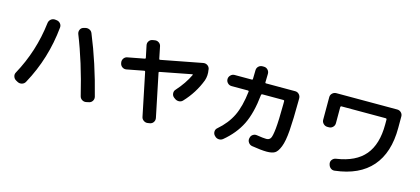

<svg xmlns="http://www.w3.org/2000/svg" viewBox="-64 -1318 4128 1887"><g transform="rotate(15 2000.0 -374.5)"><path d="M772.5 -45.9Q694.3 -371.1 591.8 -627.9Q584 -649.4 592.8 -670.4Q601.6 -691.4 624 -698.2L638.7 -702.1Q662.1 -710 684.1 -700.7Q706.1 -691.4 714.8 -668.9Q826.2 -399.4 908.2 -75.2Q914.1 -51.8 901.4 -31.7Q888.7 -11.7 866.2 -7.8L840.8 -2Q817.4 2.9 797.4 -9.8Q777.3 -22.5 772.5 -45.9ZM349.6 -704.1Q373 -702.1 388.7 -684.6Q404.3 -667 402.3 -643.6Q371.1 -321.3 218.8 -43Q208 -21.5 185.1 -14.2Q162.1 -6.8 139.6 -17.6L120.1 -28.3Q100.6 -39.1 93.3 -61Q85.9 -83 96.7 -102.5Q237.3 -359.4 271.5 -652.3Q274.4 -676.8 292 -691.9Q309.6 -707 333 -706.1Z M1073.2 -459 1072.3 -463.9Q1067.4 -487.3 1080.6 -507.3Q1093.8 -527.3 1117.2 -531.2L1287.1 -563.5Q1295.9 -565.4 1293.9 -573.2L1268.6 -694.3Q1263.7 -717.8 1276.9 -736.8Q1290 -755.9 1313.5 -759.8L1332 -762.7Q1355.5 -767.6 1375.5 -754.4Q1395.5 -741.2 1399.4 -717.8L1423.8 -597.7Q1425.8 -588.9 1433.6 -590.8L1852.5 -670.9Q1876 -674.8 1895 -662.1Q1914.1 -649.4 1918.9 -626V-621.1Q1929.7 -561.5 1912.1 -510.7Q1859.4 -372.1 1755.9 -262.7Q1740.2 -246.1 1716.3 -245.6Q1692.4 -245.1 1672.9 -260.7L1661.1 -269.5Q1644.5 -284.2 1643.1 -307.6Q1641.6 -331.1 1658.2 -347.7Q1737.3 -435.5 1782.2 -530.3Q1783.2 -532.2 1781.2 -534.7Q1779.3 -537.1 1777.3 -536.1L1458 -474.6Q1450.2 -472.7 1452.1 -464.8L1542 -29.3Q1546.9 -5.9 1534.2 13.7Q1521.5 33.2 1498 37.1L1480.5 40Q1457 44.9 1436.5 31.2Q1416 17.6 1412.1 -4.9L1322.3 -440.4Q1320.3 -449.2 1312.5 -447.3L1138.7 -414.1Q1115.2 -410.2 1096.7 -422.9Q1078.1 -435.5 1073.2 -459Z M2179.7 -523.4Q2156.2 -523.4 2139.6 -540Q2123 -556.6 2123 -579.6Q2123 -602.5 2140.1 -619.6Q2157.2 -636.7 2179.7 -636.7H2355.5Q2364.3 -636.7 2364.3 -644.5Q2366.2 -700.2 2366.2 -733.4Q2366.2 -757.8 2382.8 -773.9Q2399.4 -790 2422.9 -790H2436.5Q2460.9 -790 2477.1 -772.9Q2493.2 -755.9 2493.2 -732.4Q2493.2 -701.2 2491.2 -644.5Q2491.2 -636.7 2499 -636.7H2796.9Q2820.3 -636.7 2836.4 -619.6Q2852.5 -602.5 2852.5 -580.1V-552.7Q2851.6 -361.3 2843.3 -250Q2835 -138.7 2812 -81.1Q2789.1 -23.4 2760.7 -6.8Q2732.4 9.8 2679.7 9.8Q2623 9.8 2527.3 -5.9Q2503.9 -9.8 2489.7 -29.8Q2475.6 -49.8 2480.5 -73.2L2481.4 -76.2Q2485.4 -99.6 2504.4 -112.3Q2523.4 -125 2545.9 -121.1Q2612.3 -110.4 2642.6 -110.4Q2671.9 -110.4 2685.5 -131.3Q2699.2 -152.3 2707.5 -232.9Q2715.8 -313.5 2716.8 -483.4V-514.6Q2716.8 -522.5 2708 -523.4H2491.2Q2483.4 -523.4 2481.4 -513.7Q2461.9 -325.2 2404.3 -209Q2346.7 -92.8 2233.4 1Q2214.8 15.6 2190.9 13.7Q2167 11.7 2151.4 -5.9L2146.5 -10.7Q2131.8 -27.3 2132.8 -50.3Q2133.8 -73.2 2152.3 -87.9Q2244.1 -167 2291 -263.7Q2337.9 -360.4 2355.5 -515.6Q2355.5 -522.5 2346.7 -523.4Z M3192.4 -379.9Q3168.9 -379.9 3151.9 -397Q3134.8 -414.1 3134.8 -436.5V-667Q3134.8 -690.4 3151.9 -706.5Q3168.9 -722.7 3192.4 -722.7H3811.5Q3835 -722.7 3851.6 -706.5Q3868.2 -690.4 3868.2 -667V-549.8Q3868.2 -297.9 3743.2 -154.3Q3618.2 -10.7 3373 17.6Q3348.6 20.5 3331.1 5.9Q3313.5 -8.8 3308.6 -33.2L3307.6 -37.1Q3303.7 -60.5 3318.8 -78.6Q3334 -96.7 3357.4 -99.6Q3550.8 -127.9 3643.1 -237.8Q3735.4 -347.7 3735.4 -549.8V-600.6Q3735.4 -609.4 3725.6 -610.4H3274.4Q3265.6 -610.4 3264.6 -600.6V-436.5Q3264.6 -413.1 3248 -396.5Q3231.4 -379.9 3208 -379.9Z"/></g></svg>

Font: Rounded Mgen+ 2m bold
Style: Bold
Weight: 700
Designer: [Source Han Sans]
Ryoko NISHIZUKA  (kana & ideographs); Paul D. Hunt (Latin, Greek & Cyrillic); Wenlong ZHANG  (bopomofo
Version: Version 1.059.20150602